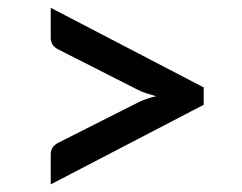

<svg xmlns="http://www.w3.org/2000/svg" viewBox="-20 -583 620 492"><path d="M502 -359V-314.5L110 -110.5V-187.5Q110 -197 114.5 -204.5Q119 -212 130 -217.5L332 -319.5Q342.5 -325 354.8 -329.2Q367 -333.5 380 -336.5Q367 -340 354.8 -344Q342.5 -348 332 -353.5L130 -456Q119 -461.5 114.5 -469Q110 -476.5 110 -485.5V-563Z"/></svg>

Font: Lato SemiBold
Style: Regular
Weight: 600
Designer: Lukasz Dziedzic with Adam Twardoch and Botio Nikoltchev
Foundry: tyPoland Lukasz Dziedzic
Version: Version 2.015; 2015-08-06; http://www.latofonts.com/